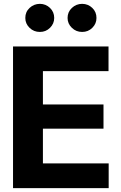

<svg xmlns="http://www.w3.org/2000/svg" viewBox="-20 -966 619 986"><path d="M46.9 0V-727.5H537.3V-600.8H200.4V-429.7H511.5V-305.3H200.4V-126.8H538.1V0ZM184.8 -802Q153.8 -801.8 131.8 -823.2Q109.8 -844.6 110 -873.8Q109.8 -904.4 131.8 -925.2Q153.8 -946 184.8 -946.3Q215.3 -946 236.9 -925.2Q258.4 -904.4 258.4 -873.8Q258.4 -844.6 236.9 -823.2Q215.3 -801.8 184.8 -802ZM401.8 -802Q371.1 -801.8 349 -823.2Q327 -844.6 327 -873.8Q327 -904.4 349 -925.2Q371.1 -946 401.8 -946.3Q432.6 -946 454.1 -925.2Q475.6 -904.4 475.4 -873.8Q475.6 -844.6 454.1 -823.2Q432.6 -801.8 401.8 -802Z"/></svg>

Font: Inter Tight
Style: Regular
Weight: 400
Designer: Rasmus Andersson
Foundry: rsms
Version: Version 3.002